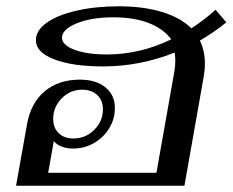

<svg xmlns="http://www.w3.org/2000/svg" viewBox="-20 -590 739 610"><path d="M615 -461Q631 -429 631 -387Q631 -371 628 -351L566 0H31L66 -196Q78 -263 122 -300Q166 -337 234 -337Q285 -337 315 -312.5Q345 -288 345 -247Q345 -212 327 -182.5Q309 -153 278.5 -135.5Q248 -118 212 -118Q192 -118 175.5 -124.5Q159 -131 151 -142L133 -41H477L534 -363Q537 -381 537 -398Q537 -407 535 -423Q424 -379 308 -379Q210 -379 152 -401.5Q94 -424 94 -462Q94 -493 128 -517.5Q162 -542 222.5 -556Q283 -570 358 -570Q435 -570 494.5 -552Q554 -534 588 -500Q627 -525 665 -559L699 -519Q661 -488 615 -461ZM320 -417Q425 -417 524 -465Q499 -499 452 -517Q405 -535 340 -535Q271 -535 224 -516Q177 -497 177 -470Q177 -447 216.5 -432Q256 -417 320 -417ZM149 -212Q149 -184 166.5 -167Q184 -150 213 -150Q252 -150 279.5 -177.5Q307 -205 307 -243Q307 -271 289 -288Q271 -305 241 -305Q203 -305 176 -277.5Q149 -250 149 -212Z"/></svg>

Font: Fahkwang
Style: Italic
Weight: 400
Italic angle: -10°
Version: Version 1.000; ttfautohint (v1.6)